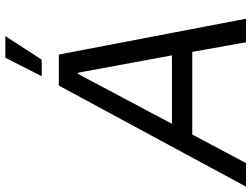

<svg xmlns="http://www.w3.org/2000/svg" viewBox="-173 -809 940 718"><g transform="rotate(-90 297.0 -450.0)"><path d="M-42 0H46L153 -201H462L498 0H586L452 -700H336ZM521 -900H440L371 -764H433ZM193 -277 380 -629H384L449 -277Z"/></g></svg>

Font: Fixel Display 20240404
Style: Italic
Weight: 400
Italic angle: -10°
Designer: AlfaBravo + MacPaw
Foundry: Kyrylo Tkachov, Marchela Mozhyna, Serhii Makarenko, Maria Weinstein, Zakhar Kryvoshyya
Version: Version 1.211;Glyphs 3.2 (3225)